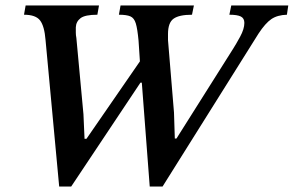

<svg xmlns="http://www.w3.org/2000/svg" viewBox="-20 -677 1077 704"><path d="M576 7H529L500 -374H495L241 7H197L147 -530Q143 -581 127 -602Q111 -623 68 -623L74 -657H343L337 -623Q292 -623 275.5 -610.5Q259 -598 258 -577Q258 -576 258 -573Q258 -566 258 -557Q258 -548 260 -538L286 -258L290 -168H297L493 -452L488 -528Q484 -571 478 -591Q472 -611 458 -617Q444 -623 416 -623L422 -657H691L684 -623Q637 -623 616.5 -608.5Q596 -594 596 -552Q596 -547 596 -541Q596 -535 596 -530L618 -264L621 -169H627L834 -497Q845 -514 860.5 -542.5Q876 -571 876 -593Q876 -610 863 -616.5Q850 -623 821 -623L828 -657H1037L1032 -623Q997 -622 975 -607Q953 -592 928 -554Z"/></svg>

Font: STIX Two Text Medium
Style: Italic
Weight: 500
Italic angle: -12°
Designer: Ross Mills, John Hudson & Paul Hanslow, Tiro Typeworks Ltd; with prior portions MicroPress Inc. and Coen Hoffman, Elsevi
Foundry: Tiro Typeworks Ltd
Version: Version 2.13 b171